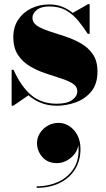

<svg xmlns="http://www.w3.org/2000/svg" viewBox="-20 -490 502 908"><path d="M155 186.3Q155 161.1 169 139.3Q183 117.5 206.2 104.3Q229.4 91.1 256.6 91.1Q284.2 91.1 308 106.5Q331.8 121.9 346.2 149.5Q360.6 177.1 360.6 214.3Q360.6 269.9 334.6 311.3Q308.6 352.7 262 375.5Q215.4 398.3 153.4 398.3V391.1Q211 391.1 258 368.7Q305 346.3 330.8 303.1Q356.6 259.9 350.6 196.3Q347 220.3 331.6 239.5Q316.2 258.7 294.4 270.1Q272.6 281.5 249.4 281.5Q205.8 281.5 180.4 252.7Q155 223.9 155 186.3ZM43 10H35V-160H44Q80 -80 128.2 -39.8Q176.5 0.5 248 0.5Q297.5 0.5 321.5 -17.2Q345.5 -35 345.5 -58Q345.5 -81 323.8 -94.8Q302 -108.5 267.5 -119.5Q233 -130.5 194.2 -143.5Q155.5 -156.5 121 -177Q86.5 -197.5 64.8 -230.5Q43 -263.5 43 -315Q43 -362 65.8 -396.5Q88.5 -431 127 -450Q165.5 -469 213 -469Q247.5 -469 274.8 -458Q302 -447 324 -429L396 -470H404V-330H395Q375 -361 351 -390.8Q327 -420.5 294 -440Q261 -459.5 213 -459.5Q174.5 -459.5 154 -443Q133.5 -426.5 133.5 -406Q133.5 -382.5 155.8 -368Q178 -353.5 213 -342.2Q248 -331 287.5 -318Q327 -305 362 -285.2Q397 -265.5 419 -233.5Q441 -201.5 441 -152Q441 -92.5 411.5 -57Q382 -21.5 337.8 -5.8Q293.5 10 250 10Q208.5 10 175.2 -2.8Q142 -15.5 115 -39.5Z"/></svg>

Font: Bodoni* 24pt Fatface
Style: Regular
Weight: 900
Version: Version 2.3